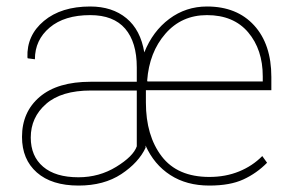

<svg xmlns="http://www.w3.org/2000/svg" viewBox="-20 -558 909 588"><path d="M621.1 10.3Q551.3 10.3 501.5 -22Q451.7 -54.2 425.8 -112.3V-106.4H426.3Q404.8 -60.1 351.6 -24.9Q298.3 10.3 220.7 10.3Q138.2 10.3 92.8 -29.8Q47.4 -69.8 47.4 -138.7Q47.4 -215.3 101.8 -261.5Q156.2 -307.6 257.3 -307.6H398.9V-351.6Q398.9 -428.7 363.3 -470.2Q327.6 -511.7 256.3 -511.7Q177.2 -511.7 132.1 -473.6Q86.9 -435.5 86.9 -376.5L64.9 -379.4L64 -382.3Q61.5 -449.7 114.5 -493.9Q167.5 -538.1 256.3 -538.1Q323.7 -538.1 367.2 -502.2Q410.6 -466.3 421.9 -397.5Q447.8 -462.4 498.5 -500.2Q549.3 -538.1 613.8 -538.1Q705.6 -538.1 758.3 -480.2Q811 -422.4 811 -322.3V-281.7H426.8V-275.4V-244.1Q426.8 -142.6 475.1 -79.3Q523.4 -16.1 621.1 -16.1Q670.9 -16.1 712.2 -33Q753.4 -49.8 783.2 -80.1L797.9 -59.6Q766.1 -27.3 725.3 -8.5Q684.6 10.3 621.1 10.3ZM220.2 -15.1Q283.7 -15.1 335.9 -47.1Q388.2 -79.1 398.9 -109.9V-280.8H258.3Q168 -280.8 121.1 -239.7Q74.2 -198.7 74.2 -136.7Q74.2 -79.6 112.1 -47.4Q149.9 -15.1 220.2 -15.1ZM613.8 -511.7Q536.1 -511.7 486.6 -454.8Q437 -397.9 430.7 -311L431.6 -308.6H784.7V-324.2Q784.7 -406.2 740 -459Q695.3 -511.7 613.8 -511.7Z"/></svg>

Font: TypoPRO Roboto Slab
Style: Thin
Weight: 250
Designer: Google
Version: Version 1.100263; 2013; ttfautohint (v0.94.20-1c74) -l 8 -r 